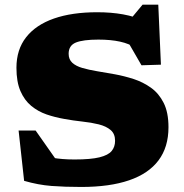

<svg xmlns="http://www.w3.org/2000/svg" viewBox="-20 -764 766 800"><path d="M594.5 -673 512.5 -670.5 574 -744.5H639.5L650.5 -494.5L569.5 -492L493 -624.5L545 -564Q519 -582 480.2 -590.5Q441.5 -599 390 -599Q326.5 -599 296.2 -586.8Q266 -574.5 266 -540Q266 -516.5 281.2 -502.5Q296.5 -488.5 323.2 -480.8Q350 -473 384.8 -467.2Q419.5 -461.5 458.5 -454.5Q497 -447.5 536.5 -434.8Q576 -422 609 -398.5Q642 -375 662 -335.2Q682 -295.5 682 -234Q682 -151 640.5 -95.8Q599 -40.5 518 -12.8Q437 15 318.5 15Q250 15 194.5 10.8Q139 6.5 80.5 -10.5L57.5 -220H128.5L272.5 -15L110 -134.5Q156.5 -114.5 197 -107Q237.5 -99.5 290.5 -99.5Q358 -99.5 394.5 -108.5Q431 -117.5 445.2 -134.8Q459.5 -152 459.5 -177.5Q459.5 -206.5 441 -222.2Q422.5 -238 391.5 -245.8Q360.5 -253.5 323 -257.5Q285.5 -261.5 247.5 -268.5Q209.5 -275 174 -287.2Q138.5 -299.5 110.2 -322.8Q82 -346 65.2 -384.5Q48.5 -423 48.5 -481.5Q48.5 -557.5 89 -609Q129.5 -660.5 204.8 -686.8Q280 -713 385 -713Q443.5 -713 492.5 -704.2Q541.5 -695.5 594.5 -673Z"/></svg>

Font: Newsreader 9pt ExtraBold
Style: Regular
Weight: 800
Designer: Hugues Gentile
Foundry: Production Type
Version: Version 1.003